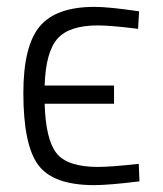

<svg xmlns="http://www.w3.org/2000/svg" viewBox="-20 -525 476 559"><path d="M255 -505Q298 -505 385 -492L382 -441Q303 -451 265 -451Q181 -451 147 -412Q113 -373 110 -276H312V-223H110Q113 -119 144.5 -79Q176 -39 265 -39Q303 -39 384 -48L386 3Q297 14 254 14Q135 14 91.5 -44.5Q48 -103 48 -254Q48 -391 95.5 -448Q143 -505 255 -505Z"/></svg>

Font: Titillium Web[RUS by Daymarius]
Style: Regular
Weight: 300
Designer: Cyrillization by Daymarius
Foundry: Cyrillization by Daymarius
Version: Version 1.002 September 12, 2018